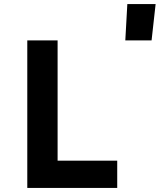

<svg xmlns="http://www.w3.org/2000/svg" viewBox="-20 -930 790 950"><path d="M115 0V-730H265V-135H560V0ZM600 -730 610 -910H750L730 -730Z"/></svg>

Font: Tiny ExtraBold
Style: Regular
Weight: 800
Designer: Philipp Nurullin, Konstantin Bulenkov
Foundry: JetBrains
Version: Version 2.251; ttfautohint (v1.8.4.7-5d5b)